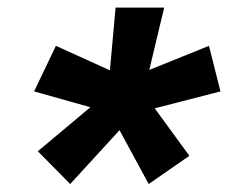

<svg xmlns="http://www.w3.org/2000/svg" viewBox="-20 -594 626 498"><path d="M162.1 -116.7 78.1 -201.7 214.4 -315.9 68.4 -356.9 125 -475.1 265.1 -411.6 279.8 -574.2H405.8L367.2 -412.6L522 -475.1L551.8 -356.9L381.3 -313L471.2 -189.9L365.7 -116.7L290 -256.3Z"/></svg>

Font: CaskaydiaCove NFP SemiBold
Style: Italic
Weight: 600
Italic angle: -10°
Designer: Aaron Bell
Foundry: Saja Typeworks
Version: Version 2111.001; VTT 6.35;Nerd Fonts 3.1.1